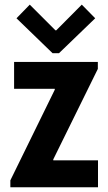

<svg xmlns="http://www.w3.org/2000/svg" viewBox="-20 -796 461 816"><path d="M24 0V-29.5L212.8 -414.7V-418.6H39.9V-532.9H395.8V-503.1L206.4 -118.6V-114.6H396.5V0ZM106.5 -776.3 215.7 -667H219L327.6 -776.3L384.6 -718.3L230.6 -569.8H203.5L50.1 -718.3Z"/></svg>

Font: Reddit Sans Condensed
Style: Regular
Weight: 400
Designer: Stephen Hutchings
Foundry: Reddit
Version: Version 1.014